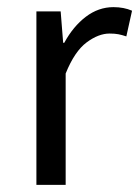

<svg xmlns="http://www.w3.org/2000/svg" viewBox="-20 -518 390 538"><path d="M82 -486H150L157 -398H160Q185 -444 220.5 -471Q256 -498 298 -498Q327 -498 350 -488L334 -416Q322 -420 312 -422Q302 -424 287 -424Q256 -424 222.5 -399Q189 -374 164 -312V0H82Z"/></svg>

Font: Myanmar Sanpya
Style: Regular
Weight: 400
Designer: Danh Hong
Foundry: Google Inc.
Version: Version 2.00 November 22, 2015